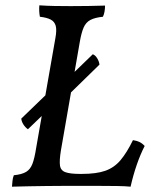

<svg xmlns="http://www.w3.org/2000/svg" viewBox="-20 -699 585 722"><path d="M25 3Q26 -8 27 -19Q28 -30 32 -40Q62 -43 78 -52.5Q94 -62 102 -83Q110 -104 116 -143L188 -554Q194 -586 189.5 -602Q185 -618 170.5 -625.5Q156 -633 130 -636Q128 -646 127.5 -657.5Q127 -669 128 -679Q156 -677 185.5 -676.5Q215 -676 246 -676Q277 -676 311.5 -676.5Q346 -677 375 -678Q375 -666 373 -655Q371 -644 367 -636Q337 -633 320 -624Q303 -615 294.5 -595.5Q286 -576 280 -541L209 -133Q203 -96 205.5 -77Q208 -58 226 -51.5Q244 -45 281 -45H287Q343 -45 376.5 -57Q410 -69 433.5 -97Q457 -125 480 -172Q494 -170 504.5 -165Q515 -160 524 -150Q508 -119 494.5 -80Q481 -41 471 3Q452 1 420.5 0.5Q389 0 352 0Q315 0 279 0Q251 0 218.5 0Q186 0 153 0.5Q120 1 87.5 1.5Q55 2 25 3ZM85 -213Q75 -220 68 -231Q61 -242 60 -253L174 -363L237 -406L329 -495Q339 -491 346 -479Q353 -467 354 -456L228 -333L160 -285Z"/></svg>

Font: Vollkorn
Style: Italic
Weight: 400
Italic angle: -11°
Designer: Friedrich Althausen
Foundry: Friedrich Althausen
Version: Version 5.001